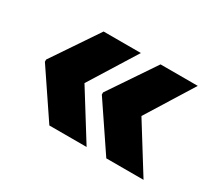

<svg xmlns="http://www.w3.org/2000/svg" viewBox="-89 -663 835 750"><g transform="rotate(30 328.0 -288.0)"><path d="M359.4 -76.2 227.5 -288.1 359.4 -500H191.4L51.8 -293V-283.2L191.4 -76.2ZM616.2 -76.2 484.4 -288.1 616.2 -500H448.2L308.6 -293V-283.2L448.2 -76.2Z"/></g></svg>

Font: Pretendard Black
Style: Regular
Weight: 900
Designer: Base glyphs from Inter by Rasmus Andersson; Hangeul glyphs from Noto Sans CJK(Source Han Sans) by Jang Soo-young and Kan
Foundry: Kil Hyung-jin
Version: Version 1.309;Glyphs 3.2 (3225)